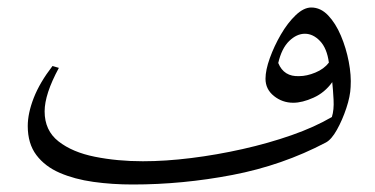

<svg xmlns="http://www.w3.org/2000/svg" viewBox="-20 -477 1000 512"><path d="M810 -457Q835 -457 855 -436Q875 -415 889 -382Q903 -349 910 -312.5Q917 -276 915 -245Q914 -220 903.5 -188.5Q893 -157 878.5 -131Q864 -105 849 -97Q733 -36 600 -10.5Q467 15 334 15Q279 15 229 8Q179 1 139.5 -16Q100 -33 77 -63.5Q54 -94 54 -141Q54 -175 70 -216Q86 -257 120 -301L137 -296Q99 -226 99 -180Q99 -129 136 -100Q173 -71 233 -59Q293 -47 361 -47Q421 -47 489.5 -55.5Q558 -64 627 -79.5Q696 -95 757.5 -116.5Q819 -138 865 -165Q871 -184 869.5 -211.5Q868 -239 866 -258Q846 -230 816 -216.5Q786 -203 762 -203Q733 -203 710.5 -221Q688 -239 688 -267Q688 -290 699.5 -322Q711 -354 729 -385Q747 -416 768.5 -436.5Q790 -457 810 -457ZM778 -274Q798 -274 821 -283.5Q844 -293 857 -310Q852 -348 833.5 -367.5Q815 -387 793 -387Q771 -387 751 -367.5Q731 -348 722 -309Q737 -272 778 -274Z"/></svg>

Font: Bona Nova
Style: Italic
Weight: 400
Italic angle: -4°
Designer: Mateusz Machalski
Foundry: Capitalics
Version: Version 4.001; ttfautohint (v1.8.3)